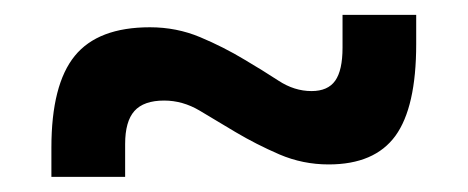

<svg xmlns="http://www.w3.org/2000/svg" viewBox="-20 -474 626 257"><path d="M48.8 -237.3V-276.4Q48.8 -360.8 80.1 -399.2Q111.3 -437.5 180.7 -437.5Q216.3 -437.5 247.8 -424.3Q279.3 -411.1 307.6 -394Q331.5 -379.9 352.8 -366Q374 -352.1 397 -352.1Q418.9 -352.1 428.7 -366Q438.5 -379.9 438.5 -410.2V-454.1H537.1V-415Q537.1 -330.6 509.3 -292.2Q481.4 -253.9 419.9 -253.9Q385.3 -253.9 354 -267.3Q322.8 -280.8 294.9 -297.4Q270 -312.5 247.3 -325.9Q224.6 -339.4 199.7 -339.4Q172.4 -339.4 159.9 -325.4Q147.5 -311.5 147.5 -281.2V-237.3Z"/></svg>

Font: Cascadia Mono PL
Style: Regular
Weight: 400
Monospace: yes
Designer: Aaron Bell
Foundry: Saja Typeworks
Version: Version 2102.003